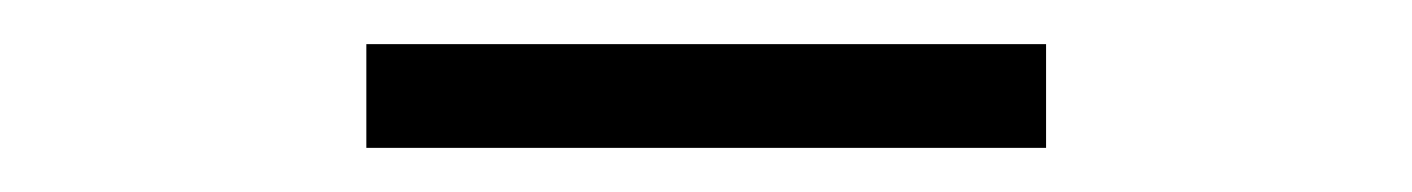

<svg xmlns="http://www.w3.org/2000/svg" viewBox="-20 -712 640 87"><path d="M146 -692H454V-645H146Z"/></svg>

Font: Montserrat-Regular
Style: Regular
Weight: 400
Version: Version 7.200